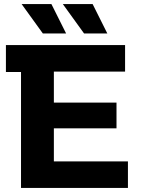

<svg xmlns="http://www.w3.org/2000/svg" viewBox="-20 -921 711 941"><path d="M607 -130V0H83V-568H9V-700H593V-570H244V-418H551V-292H244V-130ZM86 -901H232L304 -757H190ZM288 -901H434L506 -757H392Z"/></svg>

Font: mBank
Style: Bold
Weight: 700
Designer: Julieta Ulanovsky
Foundry: Julieta Ulanovsky
Version: Version 7.200